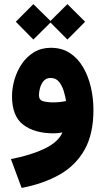

<svg xmlns="http://www.w3.org/2000/svg" viewBox="-20 -649 514 936"><path d="M142.6 -628.9 226.1 -546.9 308.6 -628.9 395 -543 308.6 -456.1 226.1 -539.1 142.6 -456.1 57.1 -543ZM435.5 -113.3Q435.5 4.4 392.1 81.3Q348.6 158.2 269.8 202.6Q190.9 247.1 85.4 267.1L33.2 126.5Q130.4 107.9 197.8 75.4Q265.1 43 284.2 -3.4Q261.7 1 241.7 1Q148.4 1 93.5 -40.8Q38.6 -82.5 38.6 -179.7Q38.6 -219.2 50.5 -260.7Q62.5 -302.2 86.2 -337.4Q109.9 -372.6 145.5 -394.3Q181.2 -416 228 -416Q281.7 -416 320.8 -390.4Q359.9 -364.7 385.3 -321Q410.6 -277.3 423.1 -223.6Q435.5 -169.9 435.5 -113.3ZM238.8 -149.9Q259.8 -149.9 276.4 -152.1Q293 -154.3 302.2 -156.2Q299.3 -175.3 291.7 -201.9Q284.2 -228.5 268.8 -248.8Q253.4 -269 227.1 -269Q205.1 -269 192.6 -254.2Q180.2 -239.3 175 -219.7Q169.9 -200.2 169.9 -185.5Q169.9 -161.1 190.4 -155.5Q210.9 -149.9 238.8 -149.9Z"/></svg>

Font: Vazirmatn FD Black
Style: Regular
Weight: 900
Designer: Saber Rastikerdar
Foundry: Saber Rastikerdar
Version: Version 33.003